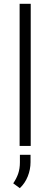

<svg xmlns="http://www.w3.org/2000/svg" viewBox="-20 -770 265 1013"><path d="M142.1 -750V0H83.5V-750ZM141.1 46.9V85.4Q141.1 124 126.5 160.6Q111.8 197.3 84.5 222.7L49.8 197.3Q67.4 171.4 76.2 145.3Q85 119.1 85 86.4V46.9Z"/></svg>

Font: Vazirmatn RD UI FD ExtraLight
Style: Regular
Weight: 200
Designer: Saber Rastikerdar
Foundry: Saber Rastikerdar
Version: Version 33.003